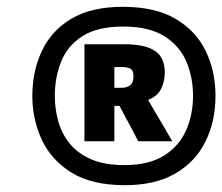

<svg xmlns="http://www.w3.org/2000/svg" viewBox="-20 -769 653 564"><path d="M347 -225Q249 -225 189.2 -262.5Q129.5 -300 102.2 -359.8Q75 -419.5 75 -487Q75 -559.5 102.8 -619Q130.5 -678.5 189.2 -713.8Q248 -749 341 -749Q436 -749 496 -713.5Q556 -678 584.5 -618.8Q613 -559.5 613 -488Q613 -412.5 583.5 -353Q554 -293.5 494.8 -259.2Q435.5 -225 347 -225ZM346 -284Q416.5 -284 461 -311.5Q505.5 -339 526.2 -385.2Q547 -431.5 547 -488Q547 -541 527.8 -587.2Q508.5 -633.5 463.5 -662.2Q418.5 -691 342 -691Q266.5 -691 222.5 -663Q178.5 -635 159.8 -588.5Q141 -542 141 -487Q141 -450.5 150.8 -414.2Q160.5 -378 183.5 -348.8Q206.5 -319.5 246.2 -301.8Q286 -284 346 -284ZM228 -354V-639H346Q405.5 -639 434.8 -619.8Q464 -600.5 464 -556Q464 -529 453 -507.5Q442 -486 415 -475.5L437 -438Q450 -416.5 463.2 -393.5Q476.5 -370.5 486 -354H386Q376.5 -373 367 -390.8Q357.5 -408.5 349 -424L331 -458H316V-354ZM342 -572H316V-511H336Q352 -511 362 -518.2Q372 -525.5 372 -544Q372 -564.5 361.2 -568.2Q350.5 -572 342 -572Z"/></svg>

Font: Commissioner Black
Style: Italic
Weight: 900
Italic angle: -12°
Designer: Kostas Bartsokas
Foundry: Kostas Bartsokas
Version: Version 1.000; ttfautohint (v1.8.3)